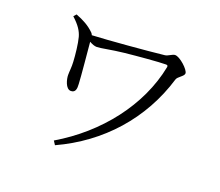

<svg xmlns="http://www.w3.org/2000/svg" viewBox="-122 -882 1243 1086"><g transform="rotate(20 500.0 -339.5)"><path d="M165 -708 151 -692C193 -654 211 -625 220 -593C230 -556 237 -490 239 -450C241 -416 237 -396 237 -370C237 -346 250 -290 282 -290C310 -290 313 -314 311 -343C309 -388 295 -533 290 -589C306 -580 321 -574 335 -574C359 -574 418 -588 493 -596C568 -604 696 -615 737 -615C747 -615 749 -611 748 -603C700 -357 524 -133 288 6L303 29C554 -86 737 -291 816 -553C821 -572 858 -587 858 -605C858 -627 797 -683 768 -683C752 -683 732 -664 713 -662C616 -651 378 -631 286 -627C284 -632 282 -636 278 -640C247 -671 210 -691 165 -708Z"/></g></svg>

Font: Harano Aji Mincho TW
Style: Regular
Weight: 400
Foundry: Masamichi Hosoda
Version: HaranoAjiMinchoTW-Regular version 20230610;ttx 4.39.4